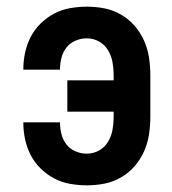

<svg xmlns="http://www.w3.org/2000/svg" viewBox="-20 -548 515 576"><path d="M240 8Q215 8 190 3.5Q165 -1 143 -12.5Q121 -24 102.5 -42Q84 -60 72.5 -82Q61 -104 55.5 -129Q50 -154 50 -179V-181H160V-180Q160 -162 164.5 -145Q169 -128 179.5 -114.5Q190 -101 206.5 -94Q223 -87 240 -87Q260 -87 277 -96.5Q294 -106 304 -122.5Q314 -139 317.5 -158.5Q321 -178 321 -197V-213H182V-307H321V-323Q321 -342 317.5 -361.5Q314 -381 304 -397.5Q294 -414 277 -423.5Q260 -433 240 -433Q223 -433 206.5 -426Q190 -419 179.5 -405.5Q169 -392 164.5 -375Q160 -358 160 -340V-339H50V-341Q50 -366 55.5 -391Q61 -416 72.5 -438Q84 -460 102.5 -478Q121 -496 143 -507.5Q165 -519 190 -523.5Q215 -528 240 -528Q267 -528 293 -523Q319 -518 342.5 -504.5Q366 -491 383.5 -471Q401 -451 412 -426.5Q423 -402 427 -375.5Q431 -349 431 -323V-197Q431 -171 427 -144.5Q423 -118 412 -93.5Q401 -69 383.5 -49Q366 -29 342.5 -15.5Q319 -2 293 3Q267 8 240 8Z"/></svg>

Font: Iosevka QP
Style: Bold
Weight: 700
Designer: Belleve Invis
Foundry: Belleve Invis
Version: Version 20.0.0; ttfautohint (v1.8.4)